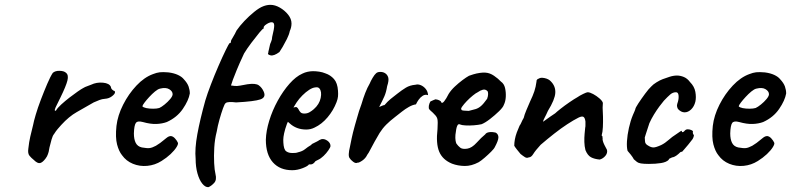

<svg xmlns="http://www.w3.org/2000/svg" viewBox="-20 -690 3267 793"><path d="M119 -30Q110 -37 102 -46.5Q94 -56 97 -76Q100 -104 105 -125.5Q110 -147 117 -175Q119 -187 127.5 -216Q136 -245 149 -279Q162 -313 175 -343.5Q188 -374 198 -389Q208 -398 226.5 -397.5Q245 -397 253 -389Q264 -380 258.5 -357.5Q253 -335 230 -288Q222 -271 215 -257.5Q208 -244 206.5 -237.5Q205 -231 211 -233Q217 -244 233 -258.5Q249 -273 267 -287Q285 -301 301 -312Q317 -323 323 -326Q331 -331 341.5 -334.5Q352 -338 356 -340Q379 -351 405.5 -348.5Q432 -346 438 -331Q439 -323 444.5 -319Q450 -315 450 -315Q454 -315 454.5 -312Q455 -309 455 -309Q455 -302 442.5 -292.5Q430 -283 414 -282Q401 -281 391 -277Q381 -273 367 -267Q329 -245 297 -227Q265 -209 233 -174Q226 -166 218.5 -157.5Q211 -149 203 -136Q198 -131 193 -114Q188 -97 184.5 -81.5Q181 -66 181 -63Q181 -63 178 -53.5Q175 -44 168 -35Q156 -19 145.5 -16.5Q135 -14 119 -30Z M647 -25Q620 -8 588.5 -5Q557 -2 529 -13.5Q501 -25 484 -49Q471 -65 463.5 -93.5Q456 -122 461 -170Q466 -213 488.5 -257.5Q511 -302 543.5 -336.5Q576 -371 612 -384Q627 -390 640 -391.5Q653 -393 676 -391Q699 -388 715 -380.5Q731 -373 739 -363Q754 -347 759 -332.5Q764 -318 764 -304Q759 -275 735 -240Q711 -205 669 -186Q650 -179 626 -178Q602 -177 570 -186Q548 -192 541 -182Q534 -172 533 -139Q533 -115 540.5 -100Q548 -85 566 -81Q588 -77 598.5 -78.5Q609 -80 624 -88Q635 -95 641.5 -99.5Q648 -104 653.5 -109Q659 -114 666 -119Q672 -124 676.5 -126Q681 -128 686 -128Q695 -127 703 -118Q711 -109 714 -102Q718 -97 709.5 -83Q701 -69 684.5 -53.5Q668 -38 647 -25ZM638 -244Q647 -248 660 -258.5Q673 -269 683 -281Q693 -293 693 -301Q693 -313 679 -321.5Q665 -330 641 -324Q632 -322 620 -312Q608 -302 596.5 -289.5Q585 -277 577 -266.5Q569 -256 568 -251Q572 -246 584.5 -243.5Q597 -241 612.5 -241Q628 -241 638 -244Z M841 83Q828 84 815.5 68.5Q803 53 795.5 26Q788 -1 788 -34Q784 -75 795 -135.5Q806 -196 828 -275Q836 -302 851 -341Q866 -380 882.5 -418Q899 -456 912 -482.5Q925 -509 928 -512Q934 -510 934 -521Q934 -523 942 -536Q950 -549 957 -564Q970 -583 989.5 -603.5Q1009 -624 1030 -641Q1051 -658 1067 -664Q1082 -670 1097 -670Q1116 -670 1136 -658.5Q1156 -647 1170 -629.5Q1184 -612 1184 -593Q1184 -577 1177 -562Q1174 -547 1165 -529Q1156 -511 1147.5 -496.5Q1139 -482 1134 -475Q1111 -458 1097 -461.5Q1083 -465 1088 -472Q1088 -476 1091 -487Q1094 -498 1095 -505Q1095 -507 1099.5 -517Q1104 -527 1104 -537Q1113 -573 1112.5 -585.5Q1112 -598 1103 -598Q1098 -599 1089.5 -595Q1081 -591 1075 -586Q1069 -581 1069 -576Q1069 -573 1069 -572.5Q1069 -572 1069 -572Q1066 -573 1051.5 -555.5Q1037 -538 1018.5 -513.5Q1000 -489 988 -469Q980 -452 969.5 -428.5Q959 -405 942 -361L934 -337L950 -335Q958 -334 972 -336.5Q986 -339 1002 -342Q1036 -347 1049 -337.5Q1062 -328 1069 -312Q1080 -288 1055.5 -279.5Q1031 -271 955 -267Q939 -269 927.5 -268.5Q916 -268 912 -264Q908 -262 901 -242.5Q894 -223 886.5 -196.5Q879 -170 875 -146Q867 -115 865 -80.5Q863 -46 864.5 -16.5Q866 13 870 29Q876 53 864.5 65.5Q853 78 841 83Z M1187 13Q1136 13 1107 -19.5Q1078 -52 1078 -113Q1079 -149 1092 -191.5Q1105 -234 1127 -274Q1149 -314 1175.5 -344Q1202 -374 1229 -386Q1239 -391 1250.5 -393.5Q1262 -396 1273 -396Q1285 -396 1298.5 -394Q1312 -392 1324 -387Q1345 -380 1359.5 -363.5Q1374 -347 1376 -315Q1377 -302 1376 -291.5Q1375 -281 1370 -268Q1357 -234 1333 -205.5Q1309 -177 1279 -163Q1271 -159 1262.5 -157Q1254 -155 1245 -155Q1224 -155 1207 -161.5Q1190 -168 1177 -180L1169 -187L1165 -178Q1157 -156 1153.5 -139.5Q1150 -123 1150 -113Q1150 -101 1151.5 -89Q1153 -77 1158 -69Q1162 -64 1169.5 -61Q1177 -58 1187 -58Q1194 -58 1200 -58.5Q1206 -59 1211 -61Q1229 -65 1240 -74Q1251 -83 1263 -90L1267 -92L1266 -94Q1282 -102 1289 -105.5Q1296 -109 1298 -111Q1302 -113 1307 -115Q1319 -118 1332 -109Q1345 -100 1345 -87Q1345 -82 1336.5 -69.5Q1328 -57 1316.5 -46Q1305 -35 1294 -30Q1292 -29 1288 -27Q1284 -25 1281 -23H1282Q1273 -11 1264 -11H1256Q1252 -4 1230 4.5Q1208 13 1187 13ZM1237 -221Q1249 -221 1258.5 -226.5Q1268 -232 1276 -239Q1299 -259 1304.5 -285.5Q1310 -312 1299 -325Q1296 -328 1292.5 -329Q1289 -330 1282 -329Q1271 -328 1257 -319Q1243 -310 1229 -296Q1215 -282 1205 -267L1192 -246Q1196 -247 1199.5 -247.5Q1203 -248 1204 -248Q1210 -245 1213 -238.5Q1216 -232 1221 -226.5Q1226 -221 1237 -221Z M1456 -18Q1449 -14 1438.5 -22Q1428 -30 1424 -37Q1420 -42 1420.5 -54Q1421 -66 1425 -82Q1430 -106 1432.5 -119Q1435 -132 1438 -143Q1441 -154 1446 -173Q1452 -193 1455.5 -206Q1459 -219 1463 -231.5Q1467 -244 1473 -260Q1480 -284 1488.5 -306Q1497 -328 1507 -345Q1511 -355 1519 -368.5Q1527 -382 1533 -387Q1539 -393 1550.5 -393Q1562 -393 1570 -388Q1580 -382 1583.5 -370Q1587 -358 1579 -334Q1575 -309 1567.5 -292Q1560 -275 1546 -248Q1549 -249 1556.5 -252.5Q1564 -256 1568 -256Q1581 -271 1593 -281Q1605 -291 1621 -303Q1640 -318 1656.5 -328Q1673 -338 1696 -340Q1707 -343 1718.5 -338Q1730 -333 1738.5 -322.5Q1747 -312 1748 -297Q1736 -301 1726 -294.5Q1716 -288 1709 -278Q1702 -268 1698 -259Q1684 -257 1669 -248.5Q1654 -240 1640 -229Q1626 -218 1612 -207Q1591 -191 1575.5 -175.5Q1560 -160 1548 -141Q1538 -124 1527.5 -105.5Q1517 -87 1509.5 -72Q1502 -57 1497 -51Q1490 -36 1476 -26.5Q1462 -17 1456 -18Z M1847 -14Q1808 -30 1794 -63.5Q1780 -97 1787 -157Q1789 -188 1786.5 -198.5Q1784 -209 1773 -219Q1770 -223 1760 -231.5Q1750 -240 1751 -245Q1750 -252 1753.5 -262Q1757 -272 1760 -272Q1766 -274 1772.5 -277.5Q1779 -281 1783 -279Q1787 -279 1794.5 -275.5Q1802 -272 1802 -268Q1806 -261 1814.5 -271.5Q1823 -282 1833 -302Q1843 -318 1858.5 -332.5Q1874 -347 1890 -359Q1906 -371 1917 -377Q1922 -379 1935 -383Q1948 -387 1962.5 -389Q1977 -391 1985 -390Q2003 -389 2020.5 -377Q2038 -365 2049 -353Q2062 -344 2066 -326.5Q2070 -309 2069 -290Q2068 -271 2061 -257Q2058 -247 2041 -230.5Q2024 -214 2004 -198.5Q1984 -183 1969 -177Q1956 -174 1937 -172.5Q1918 -171 1902 -172Q1886 -173 1880 -176Q1873 -180 1868.5 -170.5Q1864 -161 1861 -133Q1860 -119 1861.5 -110Q1863 -101 1865 -97Q1872 -87 1881 -80Q1890 -73 1910 -76Q1929 -79 1948.5 -100.5Q1968 -122 1984 -135Q1988 -142 2000 -144Q2012 -146 2028 -142Q2039 -135 2038.5 -122Q2038 -109 2024 -83Q2021 -76 2008.5 -63.5Q1996 -51 1981.5 -38.5Q1967 -26 1957 -20Q1927 -4 1899 -4.5Q1871 -5 1847 -14ZM1916 -232Q1933 -236 1944.5 -239.5Q1956 -243 1966.5 -252Q1977 -261 1992 -282Q1996 -293 1996 -302Q1996 -311 1993 -314Q1985 -322 1974.5 -319.5Q1964 -317 1953 -309Q1946 -306 1933 -295.5Q1920 -285 1908 -272.5Q1896 -260 1889 -250Q1882 -240 1886 -238Q1884 -234 1897.5 -233Q1911 -232 1916 -232Z M2457 -31Q2435 -33 2421 -40.5Q2407 -48 2398 -70Q2394 -86 2393.5 -103.5Q2393 -121 2394.5 -137Q2396 -153 2397 -163Q2398 -165 2398 -172.5Q2398 -180 2398 -188Q2396 -204 2389.5 -207.5Q2383 -211 2369 -204Q2349 -194 2323 -177Q2297 -160 2269 -138Q2241 -116 2213 -92Q2191 -68 2182.5 -54Q2174 -40 2164 -40Q2156 -36 2148 -41Q2140 -46 2130 -54Q2123 -62 2114.5 -73Q2106 -84 2104 -88Q2104 -100 2106.5 -114Q2109 -128 2114.5 -143Q2120 -158 2126 -171Q2130 -176 2133.5 -184.5Q2137 -193 2143 -203Q2146 -216 2154 -235Q2162 -254 2169 -270Q2181 -295 2187 -313Q2193 -331 2196 -354Q2195 -356 2197.5 -360Q2200 -364 2204 -365H2205Q2212 -371 2229 -367.5Q2246 -364 2255 -354Q2275 -334 2273.5 -306.5Q2272 -279 2243 -232Q2236 -216 2229.5 -204Q2223 -192 2223 -187Q2223 -187 2232 -193.5Q2241 -200 2253 -208.5Q2265 -217 2273 -222Q2278 -227 2295 -240.5Q2312 -254 2332.5 -268Q2353 -282 2364 -288Q2374 -295 2388.5 -302Q2403 -309 2407 -309Q2416 -309 2430 -301.5Q2444 -294 2456 -283.5Q2468 -273 2470 -265Q2470 -261 2469.5 -255.5Q2469 -250 2469 -245Q2470 -230 2470.5 -208Q2471 -186 2470 -165Q2469 -144 2465 -131Q2465 -131 2466 -129Q2467 -127 2469 -125Q2468 -123 2468.5 -121Q2469 -119 2469 -119Q2468 -115 2470 -107.5Q2472 -100 2476.5 -91Q2481 -82 2487 -71Q2490 -58 2480.5 -46.5Q2471 -35 2457 -31Z M2660 -13Q2638 -13 2627 -15Q2616 -17 2611 -21Q2606 -25 2598 -32Q2594 -40 2585 -51.5Q2576 -63 2572 -67Q2568 -82 2569.5 -107Q2571 -132 2577.5 -161.5Q2584 -191 2594 -215Q2598 -223 2601 -231Q2604 -239 2604 -239Q2604 -244 2616.5 -263Q2629 -282 2644.5 -303Q2660 -324 2670 -333Q2677 -341 2691.5 -350Q2706 -359 2717 -363Q2728 -367 2744.5 -372.5Q2761 -378 2776 -378Q2790 -378 2804.5 -372Q2819 -366 2830 -351Q2848 -333 2852 -310.5Q2856 -288 2852 -270Q2847 -250 2834.5 -238Q2822 -226 2807.5 -226Q2793 -226 2780 -240Q2776 -248 2776 -253.5Q2776 -259 2780 -270Q2784 -284 2782.5 -296.5Q2781 -309 2772 -309Q2759 -309 2748.5 -300Q2738 -291 2722 -274Q2715 -266 2703.5 -250.5Q2692 -235 2681 -217Q2670 -199 2662 -181Q2651 -148 2647 -135Q2643 -122 2643 -122Q2643 -118 2643.5 -114.5Q2644 -111 2644 -107Q2644 -95 2658 -88Q2669 -81 2679 -81Q2689 -81 2711 -91Q2727 -99 2741.5 -112Q2756 -125 2772 -135Q2783 -142 2789.5 -147Q2796 -152 2796 -148Q2796 -144 2799 -144Q2802 -144 2806 -148Q2812 -156 2820 -156Q2828 -156 2835 -153Q2842 -150 2842 -147Q2840 -138 2846 -132Q2846 -128 2843.5 -121.5Q2841 -115 2837 -111Q2832 -104 2822.5 -92.5Q2813 -81 2805 -72Q2797 -63 2797 -63Q2793 -64 2789.5 -61Q2786 -58 2782 -54Q2774 -47 2767 -43.5Q2760 -40 2756 -40Q2749 -36 2745.5 -35Q2742 -34 2742 -30Q2732 -20 2710 -16.5Q2688 -13 2660 -13Z M3110 -25Q3083 -8 3051.5 -5Q3020 -2 2992 -13.5Q2964 -25 2947 -49Q2934 -65 2926.5 -93.5Q2919 -122 2924 -170Q2929 -213 2951.5 -257.5Q2974 -302 3006.5 -336.5Q3039 -371 3075 -384Q3090 -390 3103 -391.5Q3116 -393 3139 -391Q3162 -388 3178 -380.5Q3194 -373 3202 -363Q3217 -347 3222 -332.5Q3227 -318 3227 -304Q3222 -275 3198 -240Q3174 -205 3132 -186Q3113 -179 3089 -178Q3065 -177 3033 -186Q3011 -192 3004 -182Q2997 -172 2996 -139Q2996 -115 3003.5 -100Q3011 -85 3029 -81Q3051 -77 3061.5 -78.5Q3072 -80 3087 -88Q3098 -95 3104.5 -99.5Q3111 -104 3116.5 -109Q3122 -114 3129 -119Q3135 -124 3139.5 -126Q3144 -128 3149 -128Q3158 -127 3166 -118Q3174 -109 3177 -102Q3181 -97 3172.5 -83Q3164 -69 3147.5 -53.5Q3131 -38 3110 -25ZM3101 -244Q3110 -248 3123 -258.5Q3136 -269 3146 -281Q3156 -293 3156 -301Q3156 -313 3142 -321.5Q3128 -330 3104 -324Q3095 -322 3083 -312Q3071 -302 3059.5 -289.5Q3048 -277 3040 -266.5Q3032 -256 3031 -251Q3035 -246 3047.5 -243.5Q3060 -241 3075.5 -241Q3091 -241 3101 -244Z"/></svg>

Font: Caveat SemiBold
Style: Regular
Weight: 600
Designer: Pablo Impallari
Foundry: Pablo Impallari
Version: Version 2.000